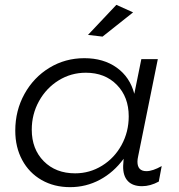

<svg xmlns="http://www.w3.org/2000/svg" viewBox="-20 -768 739 792"><path d="M460 -748 529 -717 403 -617 343 -624ZM43 -229Q43 -312 81 -380.5Q119 -449 184 -488.5Q249 -528 328 -528Q407 -528 461.5 -489Q516 -450 534 -381L563 -524H631L550 -124Q547 -111 547 -101Q547 -62 584 -62Q610 -62 647 -83L635 -19Q600 0 566 0Q527 0 507 -21.5Q487 -43 488 -84L490 -113Q449 -57 392 -26.5Q335 4 269 4Q203 4 151.5 -25.5Q100 -55 71.5 -108Q43 -161 43 -229ZM511 -288Q511 -368 462 -418Q413 -468 334 -468Q273 -468 222 -436.5Q171 -405 141 -351Q111 -297 111 -233Q111 -153 160.5 -103Q210 -53 290 -53Q350 -53 401 -84.5Q452 -116 481.5 -170Q511 -224 511 -288Z"/></svg>

Font: TypoPRO Montserrat Alternates
Style: Italic
Weight: 300
Italic angle: -11.3°
Designer: Julieta Ulanovsky
Foundry: Julieta Ulanovsky
Version: Version 6.001